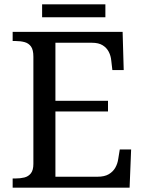

<svg xmlns="http://www.w3.org/2000/svg" viewBox="-20 -860 663 880"><path d="M38 0V-42H51Q73 -42 91.5 -46.5Q110 -51 121.5 -65.5Q133 -80 133 -109V-600Q133 -632 122 -647Q111 -662 92.5 -667Q74 -672 51 -672H38V-714H542L547 -539H495L490 -582Q488 -604 478.5 -622.5Q469 -641 450.5 -652.5Q432 -664 402 -664H234V-398H475V-349H234V-50H427Q459 -50 478.5 -61.5Q498 -73 508.5 -91.5Q519 -110 522 -132L529 -175H581L574 0ZM173 -781V-840H463V-781Z"/></svg>

Font: Noto Serif Bengali
Style: Regular
Weight: 400
Designer: Juan Bruce, Universal Thirst, Indian Type Foundry and the Monotype Design Team.
Foundry: Monotype Imaging Inc.
Version: Version 2.003